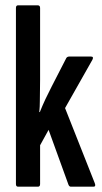

<svg xmlns="http://www.w3.org/2000/svg" viewBox="-20 -703 385 723"><path d="M48 0Q40 0 40 -10V-673Q40 -683 48 -683H122Q131 -683 131 -673V-402Q131 -382 130.5 -361.5Q130 -341 130 -321Q130 -301 128 -281H130Q140 -306 151 -329.5Q162 -353 175 -378L230 -485Q234 -490 240 -490H323Q334 -490 328 -478L225 -296L337 -13Q342 0 332 0H247Q241 0 238 -7L163 -214L131 -156V-10Q131 0 123 0Z"/></svg>

Font: Sofia Sans Extra Condensed SemiBold
Style: Regular
Weight: 600
Designer: Botio Nikoltchev, Ani Petrova
Foundry: lettersoup
Version: Version 4.101